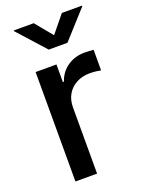

<svg xmlns="http://www.w3.org/2000/svg" viewBox="-144 -825 666 892"><g transform="rotate(-20 189.5 -378.5)"><path d="M69.8 0V-541H172.9V-454.1H178.2Q192.9 -498 229.5 -523.2Q266.1 -548.3 314 -548.3Q324.7 -548.3 337.4 -547.6Q350.1 -546.9 358.4 -545.9V-444.3Q352.5 -445.8 336.2 -447.8Q319.8 -449.7 302.2 -449.7Q266.6 -449.7 237.8 -434.3Q209 -418.9 192.9 -391.6Q176.8 -364.3 176.8 -327.1V0ZM139.2 -757.3 209 -672.4 278.3 -757.3H377.9V-753.9L255.4 -618.2H162.6L40.5 -753.9V-757.3Z"/></g></svg>

Font: Inter 17pt Medium
Style: Regular
Weight: 500
Version: Version 4.001;git-66647c0bb